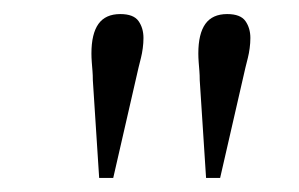

<svg xmlns="http://www.w3.org/2000/svg" viewBox="-20 -800 425 273"><path d="M141 -547H121L112 -686Q112 -693 111.5 -699Q111 -705 110.5 -711.5Q110 -718 110 -724Q110 -752 120 -766Q130 -780 151 -780Q170 -780 177 -770Q184 -760 184 -746Q184 -739 183 -731.5Q182 -724 180.5 -718Q179 -712 177 -704ZM293 -547H273L264 -686Q264 -693 263.5 -699Q263 -705 262.5 -711.5Q262 -718 262 -724Q262 -752 272 -766Q282 -780 303 -780Q322 -780 329 -770Q336 -760 336 -746Q336 -739 335 -731.5Q334 -724 332.5 -718Q331 -712 329 -704Z"/></svg>

Font: Literata ExtraLight
Style: Italic
Weight: 250
Italic angle: -2°
Designer: Latin by Veronika Burian and Jose Scaglione. Greek by Irene Vlachou. Cyrillic by Vera Evstafieva
Foundry: TypeTogether
Version: Version 3.002